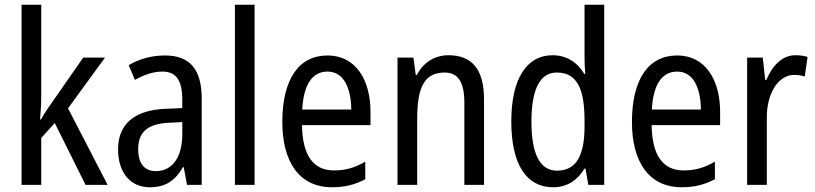

<svg xmlns="http://www.w3.org/2000/svg" viewBox="-20 -780 3438 810"><path d="M154 -377V-760H71V0H154V-198L211 -261L341 0H434L267 -323L423 -537H331L196 -343C182 -324 164 -296 153 -276H149C152 -308 154 -345 154 -377Z M676 -546C619 -546 566 -531 523 -505L549 -443C589 -465 627 -478 665 -478C722 -478 749 -443 749 -359V-324L679 -321C547 -316 478 -256 478 -150C478 -58 525 10 612 10C679 10 719 -18 752 -75H755L769 0H831V-363C831 -483 785 -546 676 -546ZM692 -262 749 -265V-213C749 -113 704 -58 638 -58C592 -58 563 -87 563 -151C563 -220 600 -258 692 -262Z M1054 0V-760H971V0Z M1362 -546C1240 -546 1171 -445 1171 -265C1171 -102 1239 10 1381 10C1435 10 1478 -1 1521 -24V-98C1477 -72 1436 -61 1389 -61C1301 -61 1256 -125 1254 -252H1543V-308C1543 -444 1480 -546 1362 -546ZM1362 -478C1431 -478 1461 -407 1462 -318H1255C1261 -425 1298 -478 1362 -478Z M1872 -547C1816 -547 1766 -518 1739 -464H1734L1724 -537H1657V0H1740V-279C1740 -413 1771 -474 1856 -474C1914 -474 1939 -431 1939 -347V0H2022V-360C2022 -488 1971 -547 1872 -547Z M2313 10C2374 10 2416 -20 2446 -69H2450L2462 0H2529V-760H2446V-543C2446 -523 2447 -494 2449 -468H2445C2416 -517 2370 -547 2311 -547C2202 -547 2137 -448 2137 -268C2137 -86 2201 10 2313 10ZM2330 -60C2257 -60 2222 -132 2222 -267C2222 -399 2256 -474 2329 -474C2413 -474 2446 -408 2446 -272V-246C2446 -122 2410 -60 2330 -60Z M2837 -546C2715 -546 2646 -445 2646 -265C2646 -102 2714 10 2856 10C2910 10 2953 -1 2996 -24V-98C2952 -72 2911 -61 2864 -61C2776 -61 2731 -125 2729 -252H3018V-308C3018 -444 2955 -546 2837 -546ZM2837 -478C2906 -478 2936 -407 2937 -318H2730C2736 -425 2773 -478 2837 -478Z M3336 -547C3280 -547 3239 -504 3213 -443H3208L3198 -537H3132V0H3215V-282C3214 -388 3265 -464 3330 -464C3346 -464 3362 -462 3375 -457L3387 -540C3370 -545 3352 -547 3336 -547Z"/></svg>

Font: Noto Sans Myanmar UI Condensed
Style: Regular
Weight: 400
Width: 3
Designer: Monotype Design Team
Foundry: Monotype Imaging Inc.
Version: Version 2.103